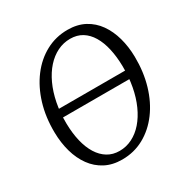

<svg xmlns="http://www.w3.org/2000/svg" viewBox="-174 -895 1012 1048"><g transform="rotate(-30 332.5 -371.5)"><path d="M111.5 -351 114.5 -403H579.5L576.5 -351ZM299 10Q238.5 10 192.8 -14Q147 -38 116 -80.8Q85 -123.5 69 -180.2Q53 -237 52 -302.5Q50.5 -399.5 75.5 -481.5Q100.5 -563.5 146.8 -624.5Q193 -685.5 255.8 -719.2Q318.5 -753 392.5 -753Q454 -753 499.8 -728.5Q545.5 -704 575.8 -661Q606 -618 621.5 -562Q637 -506 638 -442.5Q639.5 -346.5 615.2 -264.2Q591 -182 545.2 -120.5Q499.5 -59 436.8 -24.5Q374 10 299 10ZM310 -38Q352.5 -38 390.2 -57Q428 -76 458.5 -111Q489 -146 511 -194.8Q533 -243.5 544.2 -303.2Q555.5 -363 554.5 -431Q553.5 -491.5 542.2 -541.5Q531 -591.5 509.2 -627.8Q487.5 -664 455.5 -683.8Q423.5 -703.5 380.5 -703.5Q338 -703.5 300 -684.8Q262 -666 231 -631.5Q200 -597 177.5 -548.5Q155 -500 143.2 -440.5Q131.5 -381 132.5 -313Q133.5 -251.5 145.5 -201Q157.5 -150.5 180.2 -114Q203 -77.5 235.5 -57.8Q268 -38 310 -38Z"/></g></svg>

Font: Merriweather 7pt Light
Style: Italic
Weight: 300
Italic angle: -7.8°
Designer: Eben Sorkin
Foundry: Eben Sorkin
Version: Version 2.200;gftools[0.9.31]